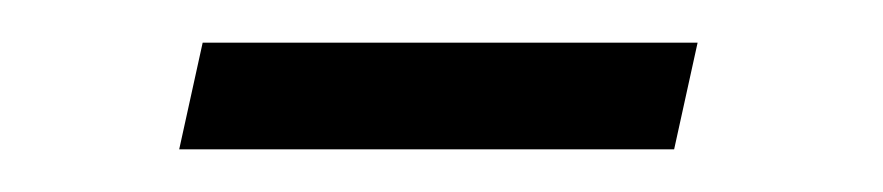

<svg xmlns="http://www.w3.org/2000/svg" viewBox="-20 -320 414 90"><path d="M64 -250 75 -300H307L296 -250Z"/></svg>

Font: Radio Canada Light
Style: Italic
Weight: 300
Italic angle: -12°
Designer: Charles Daoud, Etienne Aubert Bonn, Alexandre Saumier Demers, Jacques Le Bailly
Foundry: Radio-Canada
Version: Version 2.104; ttfautohint (v1.8.4.7-5d5b);gftools[0.9.28.de